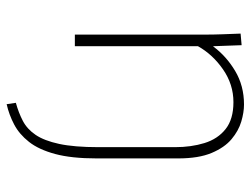

<svg xmlns="http://www.w3.org/2000/svg" viewBox="-106 -430 736 563"><g transform="rotate(90 261.5 -148.0)"><path d="M281 173Q310 165 334 152.5Q358 140 375 115Q392 90 401.5 46Q411 2 411 -69V-294Q411 -341 399 -380Q387 -419 358 -442Q329 -465 279 -465Q227 -465 183 -434.5Q139 -404 115 -361V0H81V-378Q81 -407 80 -433Q79 -459 78 -486L112 -489L115 -406H116Q144 -444 187.5 -470Q231 -496 286 -496Q309 -496 336 -488Q363 -480 387.5 -459.5Q412 -439 428 -401Q444 -363 444 -303V-64Q444 10 431 58Q418 106 395.5 134.5Q373 163 344.5 178Q316 193 285 200Z"/></g></svg>

Font: Murecho ExtraLight
Style: Regular
Weight: 200
Designer: Neil Summerour
Foundry: Positype
Version: Version 1.010; ttfautohint (v1.8.3)